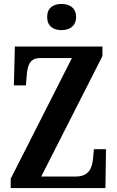

<svg xmlns="http://www.w3.org/2000/svg" viewBox="-20 -949 591 969"><path d="M291 -797C330 -797 364 -817 364 -863C364 -910 330 -929 291 -929C249 -929 218 -910 218 -863C218 -817 249 -797 291 -797ZM34 0H512L515 -196H454L450 -153C446 -104 431 -58 362 -58H188L497 -666V-714H55L50 -518H111L115 -569C119 -619 130 -656 183 -656H343L34 -47Z"/></svg>

Font: Noto Serif Sinhala ExtraCondensed
Style: Bold
Weight: 700
Width: 2
Designer: Jelle Bosma - Monotype Design Team
Foundry: Monotype Imaging Inc.
Version: Version 2.007